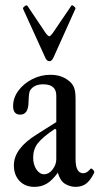

<svg xmlns="http://www.w3.org/2000/svg" viewBox="-20 -716 387 747"><path d="M114 11Q78 11 56 -12Q34 -35 34 -73Q34 -138 123 -193L199 -241V-344Q199 -388 148 -388Q112 -388 97 -364Q92 -357 91 -318Q90 -270 59 -270Q31 -270 31 -303Q31 -335 51 -362.5Q71 -390 104.5 -407.5Q138 -425 176 -425Q218 -425 246 -403Q260 -393 267 -378Q274 -363 274 -331V-97Q274 -42 304 -42Q318 -42 332 -59Q335 -63 342 -55.5Q349 -48 346 -43Q331 -13 314.5 -1Q298 11 274 11Q253 11 233.5 -0.5Q214 -12 205 -44Q183 -14 162 -1.5Q141 11 114 11ZM152 -38Q170 -38 184.5 -56.5Q199 -75 199 -97V-211L194 -215Q145 -182 127 -158.5Q109 -135 109 -103Q109 -76 121.5 -57Q134 -38 152 -38ZM172 -478Q162 -478 156 -492L70 -681Q68 -686 75 -691Q82 -698 87 -693L158 -587Q167 -575 172 -575Q176 -575 185 -587L257 -693Q260 -699 268 -691Q276 -685 273 -681L188 -492Q185 -486 181.5 -482Q178 -478 172 -478Z"/></svg>

Font: Junicode Two Beta Condensed
Style: Regular
Weight: 400
Width: 3
Designer: Peter S. Baker
Foundry: Briery Creek Software
Version: Version 1.053; ttfautohint (v1.8.4)